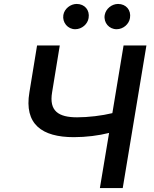

<svg xmlns="http://www.w3.org/2000/svg" viewBox="-20 -959 785 979"><path d="M169 -727.3 130 -488.6C102.3 -325.6 193.5 -259.6 356.5 -259.6C419 -259.6 483.3 -267.8 536.2 -281.2L489.3 0H605.8L726.6 -727.3H610.1L552.9 -382.1C499.6 -369 429 -360.8 373.2 -360.8C278.1 -360.8 229.4 -392.8 245.7 -488.6L284.8 -727.3ZM302.9 -882.1C297.2 -843.8 325.6 -810 363.6 -810C397.7 -810 427.2 -836.3 431.8 -867.2C438.6 -907.3 411.9 -938.9 371.1 -938.9C339.5 -938.9 308.2 -914.8 302.9 -882.1ZM513.8 -882.1C507.5 -842.7 536.6 -810 574.6 -810C608.7 -810 638.1 -836.3 642.8 -867.2C649.5 -907.3 622.9 -938.9 582 -938.9C550.4 -938.9 519.5 -914.8 513.8 -882.1Z"/></svg>

Font: Magic Ui Pro Semi Bold
Style: Italic
Weight: 600
Italic angle: -9.39999°
Designer: Stefan Endress, Andreas Faust
Version: Version 1.000;FEAKit 1.0